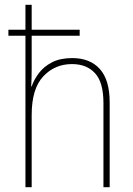

<svg xmlns="http://www.w3.org/2000/svg" viewBox="-20 -780 555 800"><path d="M112 -760V-656H312V-631H112V-495Q112 -472 111.5 -455.5Q111 -439 110 -420H112Q122 -449 142.5 -476Q163 -503 197 -520.5Q231 -538 281 -538Q355 -538 396 -492.5Q437 -447 437 -353V0H411V-351Q411 -437 376 -475Q341 -513 280 -513Q208 -513 160 -461.5Q112 -410 112 -301V0H86V-631H15V-656H86V-760Z"/></svg>

Font: Noto Sans Gurmukhi UI SemiCondensed Thin
Style: Regular
Weight: 100
Width: 4
Designer: Jelle Bosma - Monotype Design Team
Foundry: Monotype Imaging Inc.
Version: Version 2.004; ttfautohint (v1.8.4.7-5d5b)